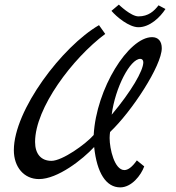

<svg xmlns="http://www.w3.org/2000/svg" viewBox="-20 -773 761 832"><path d="M573 -78C552 -48 534 -36 519 -36C476 -36 455 -128 455 -175C455 -185 456 -193 457 -201C552 -291 681 -489 681 -564C681 -594 666 -612 639 -612C537 -612 397 -389 386 -188C351 -148 250 -76 203 -76C158 -76 132 -106 132 -158C132 -305 294 -520 436 -626L409 -664C250 -572 40 -296 40 -122C40 -49 84 3 149 3C230 3 338 -82 388 -136C400 -23 440 39 501 39C550 39 591 -13 605 -52ZM588 -518C596 -518 601 -512 601 -503C601 -467 549 -377 464 -276C479 -393 544 -518 588 -518ZM667 -750C648 -725 623 -702 580 -702C547 -702 495 -753 495 -753L463 -726C485 -700 539 -655 580 -655C629 -655 674 -698 697 -734Z"/></svg>

Font: Marck Script
Style: Regular
Weight: 400
Designer: Denis Masharov, Marck Fogel
Foundry: Denis Masharov
Version: Version 1.002